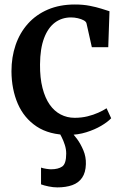

<svg xmlns="http://www.w3.org/2000/svg" viewBox="-20 -589 546 854"><path d="M285 11Q199.5 11 143.2 -26.2Q87 -63.5 59.2 -127.5Q31.5 -191.5 31 -272Q31 -335 49.5 -389Q68 -443 104.2 -483.5Q140.5 -524 193 -546.5Q245.5 -569 313 -569Q350 -569 379.2 -563.2Q408.5 -557.5 430.5 -550.5Q452.5 -543.5 467 -539L461.5 -379H388.5L365 -484Q363.5 -492.5 352.5 -498.5Q341.5 -504.5 326.2 -508Q311 -511.5 296 -511.5Q255 -511.5 224.2 -488.5Q193.5 -465.5 176 -419.2Q158.5 -373 158 -302Q157.5 -242.5 169 -197.8Q180.5 -153 201 -123.8Q221.5 -94.5 250 -79.8Q278.5 -65 312 -65Q342.5 -65 369 -71.5Q395.5 -78 417.2 -87.8Q439 -97.5 454 -107.5L474.5 -63Q459 -46.5 430.2 -29.5Q401.5 -12.5 364 -0.8Q326.5 11 285 11ZM235 244.5Q216.5 244.5 196 240.2Q175.5 236 162.5 231V156.5Q173 160 186.5 162Q200 164 207 164Q238.5 164 256.5 151.8Q274.5 139.5 274.5 94Q274.5 74.5 268.2 55.2Q262 36 254.2 20.8Q246.5 5.5 241.5 -1.5L277 -6L296 -1.5Q307 8 322.8 29.2Q338.5 50.5 350.8 79.5Q363 108.5 362 141Q361 178.5 345.2 201.5Q329.5 224.5 301.2 234.5Q273 244.5 235 244.5Z"/></svg>

Font: Merriweather 20pt SemiBold
Style: Regular
Weight: 600
Version: Version 2.100